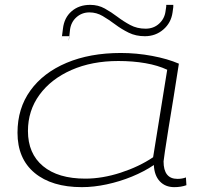

<svg xmlns="http://www.w3.org/2000/svg" viewBox="-20 -760 840 790"><path d="M697 10Q660 10 637.5 -14Q615 -38 613 -81Q573 -54 523 -33.5Q473 -13 419.5 -1.5Q366 10 317 10Q193 10 122.5 -48.5Q52 -107 52 -214Q52 -314 105 -387.5Q158 -461 254 -501.5Q350 -542 477 -542Q542 -542 606 -530Q670 -518 716 -498Q706 -431 694.5 -361.5Q683 -292 673.5 -233Q664 -174 658.5 -136.5Q653 -99 653 -96Q653 -24 710 -24Q730 -24 745 -30L747 2Q725 10 697 10ZM610 -113 668 -473Q630 -491 578.5 -500Q527 -509 467 -509Q358 -509 274 -472Q190 -435 142.5 -370Q95 -305 95 -221Q95 -128 157 -76.5Q219 -25 331 -25Q401 -25 476.5 -49.5Q552 -74 610 -113ZM235 -611Q235 -613 234.5 -605.5Q234 -598 234 -596Q234 -594 235 -611Q235 -611 235 -611Q235 -611 235 -611Q237 -622 239 -642Q244 -687 274.5 -713.5Q305 -740 351 -740Q384 -740 411 -725Q438 -710 463 -691Q488 -672 516 -657Q544 -642 579 -642Q612 -642 634.5 -662.5Q657 -683 661 -713Q664 -731 664 -733.5Q664 -736 664 -740H693Q693 -734 693 -731Q693 -728 690 -709Q684 -666 652 -638.5Q620 -611 576 -611Q539 -611 509.5 -625.5Q480 -640 454 -659.5Q428 -679 402.5 -694Q377 -709 348 -709Q317 -709 294.5 -689Q272 -669 268 -637Q265 -607 264 -599Q263 -591 263 -595Q263 -599 264 -605.5Q265 -612 265 -611Z"/></svg>

Font: Georama ExtraExtended ExtraLight
Style: Italic
Weight: 200
Width: 8
Italic angle: -9°
Designer: Jean-Baptiste Levee
Foundry: Production Type
Version: Version 1.000